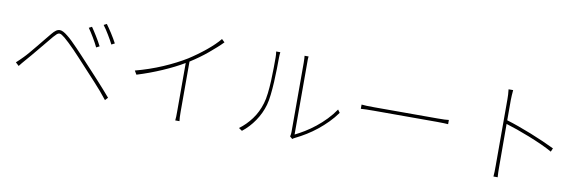

<svg xmlns="http://www.w3.org/2000/svg" viewBox="-51 -1157 4882 1605"><g transform="rotate(10 2390.0 -354.0)"><path d="M643 -634Q651 -623 663 -604.5Q675 -586 688 -565Q701 -544 713 -523Q725 -502 734 -484L707 -470Q700 -485 689 -505.5Q678 -526 665.5 -547Q653 -568 640.5 -587.5Q628 -607 618 -621ZM761 -679Q769 -668 781.5 -650Q794 -632 807.5 -611Q821 -590 833.5 -568.5Q846 -547 855 -530L828 -516Q821 -531 809.5 -551Q798 -571 785.5 -592Q773 -613 760 -632.5Q747 -652 736 -666ZM68 -231Q84 -245 96 -257Q108 -269 124 -285Q142 -303 167 -332.5Q192 -362 219 -395Q246 -428 272 -460Q298 -492 318 -516Q336 -538 351.5 -549Q367 -560 384 -560Q410 -560 450 -527Q470 -512 494.5 -488Q519 -464 546 -436Q573 -408 599.5 -379.5Q626 -351 650 -325Q674 -299 702.5 -268.5Q731 -238 761 -205Q791 -172 821 -138.5Q851 -105 878 -73L856 -49Q802 -118 741 -183.5Q680 -249 629 -305Q602 -334 575 -363.5Q548 -393 522 -419.5Q496 -446 473 -468Q450 -490 432 -505Q416 -518 405 -524.5Q394 -531 385 -531Q374 -531 364 -522Q354 -513 338 -495Q318 -471 292 -439.5Q266 -408 239 -375.5Q212 -343 187 -313Q162 -283 144 -263Q131 -249 118 -232.5Q105 -216 96 -205Z M1756 -698Q1735 -676 1705.5 -649.5Q1676 -623 1642.5 -595Q1609 -567 1571.5 -540Q1534 -513 1496 -489V-62Q1496 -40 1497 -17Q1498 6 1500 16H1464Q1466 6 1466.5 -17Q1467 -40 1467 -62V-472Q1390 -426 1287.5 -381.5Q1185 -337 1078 -304L1059 -336Q1116 -351 1174.5 -371Q1233 -391 1287.5 -414.5Q1342 -438 1391.5 -463.5Q1441 -489 1480 -513Q1516 -536 1552.5 -562.5Q1589 -589 1622 -616Q1655 -643 1683.5 -670.5Q1712 -698 1731 -722Z M2000 -14Q2057 -56 2102 -116.5Q2147 -177 2170 -255Q2181 -290 2187 -342Q2193 -394 2195.5 -449.5Q2198 -505 2198.5 -557.5Q2199 -610 2199 -647Q2199 -660 2198 -673Q2197 -686 2195 -698H2230Q2227 -671 2227 -647Q2227 -610 2226 -556Q2225 -502 2222 -445Q2219 -388 2213 -334.5Q2207 -281 2197 -246Q2176 -172 2131.5 -106.5Q2087 -41 2028 5ZM2433 -19Q2438 -39 2438 -56V-644Q2438 -667 2437 -680.5Q2436 -694 2435 -704H2469Q2467 -694 2467 -680.5Q2467 -667 2467 -644V-41Q2504 -59 2547.5 -85.5Q2591 -112 2634.5 -146.5Q2678 -181 2718 -222.5Q2758 -264 2789 -310L2807 -285Q2775 -240 2735.5 -200Q2696 -160 2653.5 -126Q2611 -92 2566.5 -64.5Q2522 -37 2479 -16Q2464 -9 2454 -1Z M2975 -385Q2992 -383 3018 -382Q3044 -381 3088 -381H3622Q3660 -381 3681.5 -382Q3703 -383 3716 -385V-349Q3704 -350 3680.5 -351Q3657 -352 3623 -352H3088Q3011 -352 2975 -349Z M4601 -272Q4561 -295 4507.5 -319Q4454 -343 4398.5 -365Q4343 -387 4290 -405.5Q4237 -424 4197 -436L4198 -77Q4198 -52 4198.5 -27Q4199 -2 4201 16H4165Q4167 -2 4167.5 -27Q4168 -52 4168 -77V-640Q4168 -655 4167 -679.5Q4166 -704 4163 -724H4202Q4200 -705 4198.5 -679.5Q4197 -654 4197 -640V-467Q4244 -453 4298.5 -433.5Q4353 -414 4408.5 -392Q4464 -370 4517.5 -346.5Q4571 -323 4614 -302Z"/></g></svg>

Font: Kinto Sans Thin
Style: Regular
Weight: 100
Designer: Authors: Ryoko NISHIZUKA  (kana & ideographs); Paul D. Hunt (Latin, Greek & Cyrillic); Wenlong ZHANG  (bopomofo); Sandol
Foundry: Adobe Systems Incorporated, ookami Inc.
Version: Version 0.001